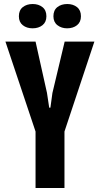

<svg xmlns="http://www.w3.org/2000/svg" viewBox="-20 -936 498 956"><path d="M157 0V-281L7 -729H157L214 -473L225 -400H231L241 -473L302 -729H450L301 -281V0ZM314 -795Q286 -795 266 -810.5Q246 -826 246 -855Q246 -885 265.5 -900.5Q285 -916 315 -916Q344 -916 363.5 -900.5Q383 -885 383 -855Q383 -826 363.5 -810.5Q344 -795 314 -795ZM142 -795Q113 -795 93.5 -810.5Q74 -826 74 -855Q74 -885 93.5 -900.5Q113 -916 143 -916Q172 -916 191.5 -900.5Q211 -885 211 -855Q211 -826 191.5 -810.5Q172 -795 142 -795Z"/></svg>

Font: Mona Sans Condensed
Style: Bold
Weight: 700
Width: 3
Designer: Deni Anggara
Foundry: GitHub
Version: Version 2.000